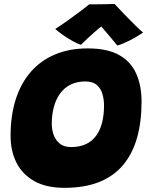

<svg xmlns="http://www.w3.org/2000/svg" viewBox="-20 -898 724 944"><path d="M297 25.5Q207 25.5 148.2 -7.8Q89.5 -41 60.8 -98.5Q32 -156 32 -229.5Q32 -329.5 57.2 -409Q82.5 -488.5 131.2 -544.5Q180 -600.5 250.5 -630.2Q321 -660 411 -660Q508.5 -660 566.5 -627Q624.5 -594 650.2 -535Q676 -476 676 -398.5Q676 -299 653.8 -220.5Q631.5 -142 585.5 -87Q539.5 -32 467.8 -3.2Q396 25.5 297 25.5ZM329.5 -175Q372 -175 402.8 -189.5Q433.5 -204 453 -231Q472.5 -258 482 -295.5Q491.5 -333 491.5 -379Q491.5 -408 483.8 -435.2Q476 -462.5 456.2 -480Q436.5 -497.5 399.5 -497.5Q358 -497.5 327 -482Q296 -466.5 275.5 -438.2Q255 -410 244.8 -372Q234.5 -334 234.5 -289Q234.5 -262 243.5 -235.8Q252.5 -209.5 273.5 -192.2Q294.5 -175 329.5 -175ZM543.5 -878.5Q562.5 -857.5 590.5 -828.5Q618.5 -799.5 644.5 -774Q670.5 -748.5 683.5 -738Q652.5 -716.5 618 -699.2Q583.5 -682 557 -674Q543.5 -690.5 529.8 -706.8Q516 -723 503.8 -737.5Q491.5 -752 482.8 -762Q474 -772 471 -775.5H487.5Q481.5 -771 469.5 -761.2Q457.5 -751.5 442 -737.8Q426.5 -724 409.8 -708.5Q393 -693 378 -677.5Q361 -683 337.5 -696Q314 -709 291 -725Q268 -741 251.5 -755.5Q282 -775 317 -800Q352 -825 380.2 -846.5Q408.5 -868 418.5 -876.5Q429 -876.5 454 -876.8Q479 -877 505 -877.5Q531 -878 543.5 -878.5Z"/></svg>

Font: Grandstander Thin Black
Style: Italic
Weight: 900
Italic angle: -15°
Version: Version 1.200